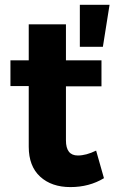

<svg xmlns="http://www.w3.org/2000/svg" viewBox="-20 -762 470 789"><path d="M98.1 -159.2V-408.2H22.9V-514.2H98.1V-662.1H251V-514.2H397V-407.2H251V-185.1Q251 -123 299.8 -123Q334 -123 375 -143.1L407.2 -29.8Q346.7 6.8 269.3 6.8Q191.9 6.8 145 -36.1Q98.1 -79.1 98.1 -159.2ZM308.1 -742.2H430.2L402.8 -569.8H308.1Z"/></svg>

Font: Montserrat-SemiBold
Style: Regular
Weight: 600
Designer: Julieta Ulanovsky
Foundry: Julieta Ulanovsky
Version: Version 6.001